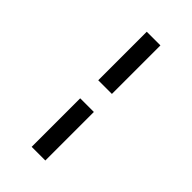

<svg xmlns="http://www.w3.org/2000/svg" viewBox="-295 -935 1175 1175"><g transform="rotate(45 293.0 -347.0)"><path d="M233.9 151.4H352.1V-268.6H233.9ZM233.9 -424.8H352.1V-844.7H233.9Z"/></g></svg>

Font: Cascadia Mono SemiBold
Style: Regular
Weight: 600
Monospace: yes
Designer: Aaron Bell
Foundry: Saja Typeworks
Version: Version 2404.023